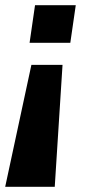

<svg xmlns="http://www.w3.org/2000/svg" viewBox="-23 -530 354 740"><path d="M218 -280 188 190H-3L98 -280ZM269 -510 248 -365H91L112 -510Z"/></svg>

Font: Finlandica
Style: Italic
Weight: 400
Italic angle: -8°
Designer: Niklas Ekholm, Juho Hiilivirta, Jaakko Suomalainen
Foundry: Helsinki Type Studio
Version: Version 1.064